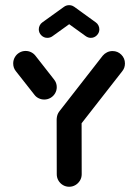

<svg xmlns="http://www.w3.org/2000/svg" viewBox="-20 -713 527 733"><path d="M244.1 -304.1Q257 -304.1 268 -297.6Q278.9 -291.1 285.2 -280.2Q291.5 -269.3 291.5 -256.3L291.9 -47.8Q291.9 -34.8 285.4 -23.9Q278.9 -13 268 -6.5Q257 0 244.1 0Q231.1 0 220.2 -6.5Q209.3 -13 203 -23.9Q196.7 -34.8 196.7 -47.8L196.3 -256.3Q196.3 -269.3 202.8 -280.2Q209.3 -291.1 220.2 -297.6Q231.1 -304.1 244.1 -304.1ZM196.7 -380.4Q196.7 -367.4 190.2 -356.5Q183.7 -345.6 172.8 -339.3Q161.9 -333 148.9 -333Q137.8 -333 127.8 -337.8Q117.8 -342.6 111.5 -351.1L40.7 -441.1Q30.4 -453.7 30.4 -470.7Q30.4 -483.7 36.7 -494.6Q43 -505.6 53.9 -512Q64.8 -518.5 77.8 -518.5Q88.9 -518.5 98.7 -513.7Q108.5 -508.9 115.2 -500.4L186.3 -409.6Q196.7 -396.7 196.7 -380.4ZM409.6 -518.1Q429.3 -518.1 443.1 -504.3Q457 -490.4 457 -470.7Q457 -453.7 446.7 -441.1L281.5 -229.6Q275.2 -221.1 265.2 -216.3Q255.2 -211.5 244.1 -211.5Q224.4 -211.5 210.6 -225.4Q196.7 -239.3 196.7 -258.9Q196.7 -275.2 206.7 -288.1L372.2 -500.4Q378.9 -508.5 388.7 -513.3Q398.5 -518.1 409.6 -518.1ZM244.1 -693.3Q257.4 -693.3 267 -683.7Q276.7 -674.1 276.7 -660.7Q276.7 -653 273.1 -645.9Q269.6 -638.9 263.3 -634.4L180.4 -574.8Q171.9 -568.5 160.7 -568.5Q147.4 -568.5 137.8 -578.1Q128.1 -587.8 128.1 -601.1Q128.1 -608.9 131.7 -615.9Q135.2 -623 141.5 -627.4L224.4 -687Q233 -693.3 244.1 -693.3ZM263 -687.4 345.9 -627.4Q352.2 -623 355.7 -615.9Q359.3 -608.9 359.3 -601.1Q359.3 -587.8 349.6 -578.1Q340 -568.5 326.7 -568.5Q316.3 -568.5 307 -575.2L224.4 -634.8Z"/></svg>

Font: 26F Galaxy Sans Extra Bold
Style: Regular
Weight: 800
Designer: C₂₉H₂₅N₃O₅
Version: Version 1.100